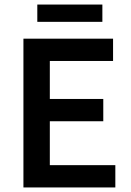

<svg xmlns="http://www.w3.org/2000/svg" viewBox="-20 -824 578 844"><path d="M83 0V-654H477V-556H199V-389H434V-291H199V-98H487V0ZM144 -728V-804H430V-728Z"/></svg>

Font: TT Toshiba Sans Medium
Style: Regular
Weight: 500
Designer: Paul D. Hunt
Foundry: Toshiba Corporation
Version: Version 2.020;PS 2.000;hotconv 1.0.86;makeotf.lib2.5.63406